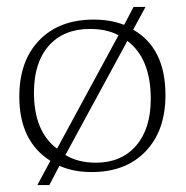

<svg xmlns="http://www.w3.org/2000/svg" viewBox="-20 -472 532 549"><path d="M35.2 -195.8Q35.2 -297.9 92.3 -356.9Q149.4 -416 248 -416Q296.4 -416 335 -400.9L361.8 -452.1H396L360.8 -387.2Q453.1 -334.5 453.1 -200.2Q453.1 -98.1 396.2 -39.1Q339.4 20 242.2 20Q189.5 20 149.9 2L121.1 57.1H86.9L124 -12.2Q35.2 -68.4 35.2 -195.8ZM77.1 -207Q77.1 -96.2 143.1 -46.9L318.8 -371.1Q286.1 -389.2 236.8 -389.2Q162.1 -389.2 119.6 -341.3Q77.1 -293.5 77.1 -207ZM167 -28.8Q203.1 -6.8 253.9 -6.8Q327.1 -6.8 369.1 -55.4Q411.1 -104 411.1 -189Q411.1 -304.7 344.2 -355Z"/></svg>

Font: Halibut Thin
Style: Regular
Weight: 250
Designer: Matteo Maggi
Foundry: Collletttivo
Version: Version 3.080 | FøM Fix